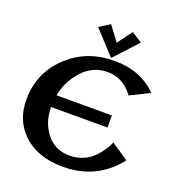

<svg xmlns="http://www.w3.org/2000/svg" viewBox="-168 -1095 1136 1239"><g transform="rotate(20 400.5 -476.0)"><path d="M381.8 -961.9 456.5 -861.8 530.8 -961.9 603 -916 456.1 -756.8 309.1 -916ZM403.8 9.8Q222.7 9.8 119.6 -94.7Q34.2 -182.1 34.2 -317.9Q34.2 -508.3 175.3 -634.3Q302.2 -747.1 484.4 -747.1Q666.5 -747.1 776.9 -633.8L645 -567.9Q574.7 -664.1 469.2 -664.1Q366.2 -664.1 296.4 -587.4Q227.1 -511.2 207.5 -410.2H587.9V-327.1H200.2Q200.7 -222.7 258.8 -148.4Q317.4 -73.2 418.9 -73.2Q522.5 -73.2 591.8 -149.9Q633.3 -195.3 656.7 -249.5L774.4 -169.4Q748 -134.3 712.9 -103Q584.5 9.8 403.8 9.8Z"/></g></svg>

Font: Berenika
Style: Bold
Weight: 700
Designer: Wojciech Kalinowski "wmk69" (wmk69@o2.pl)
Foundry: Wojciech Kalinowski "wmk69" (wmk69@o2.pl)
Version: Version 3.1.0; 2021-05-14